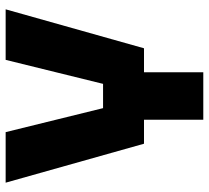

<svg xmlns="http://www.w3.org/2000/svg" viewBox="-50 -690 740 680"><g transform="rotate(-90 320.0 -350.0)"><path d="M236 0V-210H151L13 -700H192L277 -355H363L448 -700H627L489 -210H404V0Z"/></g></svg>

Font: Tektur
Style: Bold
Weight: 700
Designer: Adam Jagosz
Foundry: Adam Jagosz
Version: Version 1.005;gftools[0.9.30]